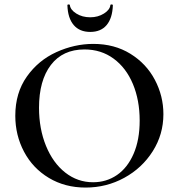

<svg xmlns="http://www.w3.org/2000/svg" viewBox="-20 -834 806 866"><path d="M49 -312Q49 -415 101 -488.5Q153 -562 234.5 -599Q316 -636 401 -636Q496 -636 568 -591.5Q640 -547 678.5 -474Q717 -401 717 -319Q717 -228 669 -152Q621 -76 540.5 -32Q460 12 366 12Q273 12 200.5 -31.5Q128 -75 88.5 -149.5Q49 -224 49 -312ZM610 -290Q610 -382 579.5 -455Q549 -528 492.5 -569.5Q436 -611 361 -611Q263 -611 209.5 -541Q156 -471 156 -348Q156 -253 187.5 -176Q219 -99 274.5 -55.5Q330 -12 400 -12Q460 -12 507.5 -44.5Q555 -77 582.5 -140Q610 -203 610 -290ZM284 -810Q284 -814 289 -814Q294 -814 295 -812Q297 -790 324 -773Q351 -756 387 -756Q422 -756 449 -773Q476 -790 478 -812Q479 -814 484 -814Q489 -814 489 -810Q487 -752 461 -721Q435 -690 387 -690Q339 -690 312.5 -721Q286 -752 284 -810Z"/></svg>

Font: Cormorant Garamond SemiBold
Style: Regular
Weight: 600
Designer: Christian Thalmann (Catharsis Fonts)
Version: Version 3.000